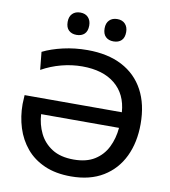

<svg xmlns="http://www.w3.org/2000/svg" viewBox="-99 -1018 984 1113"><g transform="rotate(10 392.5 -461.5)"><path d="M393.5 11.5Q303.5 11.5 237.8 -17.5Q172 -46.5 129.5 -97.2Q87 -148 66.2 -214Q45.5 -280 45.5 -353L48 -406H620.5Q613 -511.5 542.2 -569.8Q471.5 -628 349 -628Q288 -628 227 -612Q166 -596 111.5 -565.5L101 -670Q151 -695 219.8 -710.8Q288.5 -726.5 363 -726.5Q482 -726.5 566.2 -682.8Q650.5 -639 695 -556.2Q739.5 -473.5 739.5 -357Q739.5 -249.5 699.8 -166.2Q660 -83 582.8 -35.8Q505.5 11.5 393.5 11.5ZM392.5 -87.5Q467 -87.5 515.2 -117.8Q563.5 -148 589 -199.5Q614.5 -251 620 -314H161.5Q165 -254 190 -202.5Q215 -151 264.8 -119.2Q314.5 -87.5 392.5 -87.5ZM500.5 -802Q472 -802 454.8 -818.5Q437.5 -835 437.5 -868Q437.5 -899 454.8 -916.2Q472 -933.5 501.5 -933.5Q531 -933.5 547.8 -915.5Q564.5 -897.5 564.5 -868Q564.5 -835 547.5 -818.5Q530.5 -802 500.5 -802ZM283 -802Q254.5 -802 237.2 -818.5Q220 -835 220 -868Q220 -899 237.2 -916.2Q254.5 -933.5 284 -933.5Q313.5 -933.5 330.2 -915.5Q347 -897.5 347 -868Q347 -835 330 -818.5Q313 -802 283 -802Z"/></g></svg>

Font: Heraclito Medium
Style: Regular
Weight: 500
Designer: Kostas Bartsokas (font) & Cristiano Sobral (main changes)
Foundry: Kostas Bartsokas (font) & Cristiano Sobral (main changes)
Version: Version 1.00;July 8, 2020;FontCreator 13.0.0.2655 64-bit